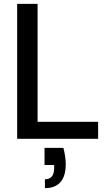

<svg xmlns="http://www.w3.org/2000/svg" viewBox="-20 -720 570 996"><path d="M69 0V-700H175V-88H489V0ZM213 256V210Q261 210 261 151V136H211V47H309Q315 71 318 92Q321 113 321 132Q321 194 293.5 225Q266 256 213 256Z"/></svg>

Font: Rethink Sans Medium
Style: Regular
Weight: 500
Designer: The Rethink Sans project authors (Hans Thiessen). DM Sans designed by Colophon Foundry.
Foundry: Rethink Communications LLC
Version: Version 1.001